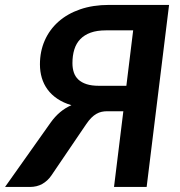

<svg xmlns="http://www.w3.org/2000/svg" viewBox="-63 -742 716 762"><path d="M438.5 -401.5 465.5 -621.5H357Q322 -621.5 297 -612.5Q272 -603.5 255.8 -586.8Q239.5 -570 232 -545.8Q224.5 -521.5 224.5 -491.5Q224.5 -471 230 -454.5Q235.5 -438 248 -426.2Q260.5 -414.5 280.5 -408Q300.5 -401.5 330 -401.5ZM519 0H389.5L426.5 -300.5H362Q350.5 -300.5 340.2 -298.2Q330 -296 319.8 -290.2Q309.5 -284.5 299.5 -274.5Q289.5 -264.5 279 -249L140.5 -45Q126 -24 104.8 -12Q83.5 0 55 0H-43L138 -255.5Q172.5 -304 220.5 -324.5Q188.5 -334 165 -349.8Q141.5 -365.5 126 -386.5Q110.5 -407.5 103 -432.8Q95.5 -458 95.5 -486.5Q95.5 -538 114.5 -581.2Q133.5 -624.5 169 -656Q204.5 -687.5 255.2 -705Q306 -722.5 369.5 -722.5H608Z"/></svg>

Font: Lato 2
Style: Bold Italic
Weight: 700
Italic angle: -7°
Designer: Lukasz Dziedzic with Adam Twardoch and Botio Nikoltchev
Foundry: tyPoland Lukasz Dziedzic
Version: Version 2.015; 2015-08-06; http://www.latofonts.com/